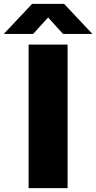

<svg xmlns="http://www.w3.org/2000/svg" viewBox="-82 -970 497 990"><path d="M65.5 0V-740H266.5V0ZM-62.5 -795 83.5 -950H248.5L394.5 -795H243L166 -880L89 -795Z"/></svg>

Font: Encode Sans SemiExpanded SemiExpanded ExtraBold
Style: Regular
Weight: 800
Width: 6
Designer: Multiple Designers
Foundry: Impallari Type
Version: Version 3.000; ttfautohint (v1.8.3) -l 8 -r 50 -G 200 -x 14 